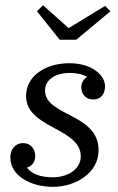

<svg xmlns="http://www.w3.org/2000/svg" viewBox="-20 -714 457 744"><path d="M246 -605 147 -693.5 123 -670.5 211.5 -560H275.5L408 -670.5L387 -691ZM362 -132C362 -275 154.5 -263.5 154.5 -363.5C154.5 -407 198 -431.5 249 -431.5C277 -431.5 301 -426 317.5 -416C303.5 -407.5 295 -391.5 295 -376.5C295 -344 317.5 -328.5 342 -328.5C365.5 -328.5 387 -344 387 -380C387 -422 337 -469 249 -469C151 -469 81 -416 81 -342C81 -216 293 -219.5 293 -108C293 -57 240.5 -27 185 -27C137 -27 102 -40 84.5 -64.5C102.5 -70 116.5 -85.5 116.5 -109C116.5 -138.5 97.5 -159.5 70 -159.5C38.5 -159.5 20 -134.5 20 -105C20 -30.5 101.5 10 185.5 10C272 10 362 -43 362 -132Z"/></svg>

Font: Bodoni* 06pt
Style: Italic
Weight: 400
Italic angle: -13°
Version: Version 2.3